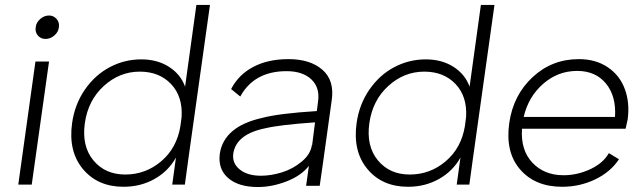

<svg xmlns="http://www.w3.org/2000/svg" viewBox="-20 -750 2610 780"><path d="M125 -639.2Q127 -658.7 143.3 -672.9Q159.7 -687 179.2 -687Q197.8 -687 210 -672.9Q222.2 -658.7 219.2 -639.2Q217.3 -620.1 200.9 -606Q184.6 -591.8 165 -591.8Q145.5 -591.8 133.8 -605.7Q122.1 -619.6 125 -639.2ZM54.2 0 124 -500H179.2L108.9 0Z M833 -730 746.1 -110.8 731 0H679.7L694.8 -109.9Q664.1 -54.7 607.7 -22.9Q551.3 8.8 481.9 8.8Q377 8.8 316.9 -63.2Q256.8 -135.3 272.9 -250Q283.7 -326.2 324.7 -385.7Q365.7 -445.3 425.8 -477.1Q485.8 -508.8 553.7 -508.8Q619.1 -508.8 666.5 -478.5Q713.9 -448.2 731.9 -397.9L777.8 -730ZM324.7 -250Q311.5 -156.7 359.1 -98.9Q406.7 -41 488.8 -41Q571.3 -41 634.8 -94.7Q698.2 -148.4 712.9 -237.8L717.8 -274.9Q722.7 -358.4 674.8 -408.7Q627 -459 547.9 -459Q465.8 -459 401.9 -400.9Q337.9 -342.8 324.7 -250Z M1151.9 -509.8Q1240.2 -509.8 1289.8 -466.6Q1339.4 -423.3 1327.6 -342.8L1292 -86.9Q1289.1 -63 1278.8 4.9H1223.6L1234.9 -76.2Q1203.6 -36.1 1144.3 -13.2Q1085 9.8 1027.8 9.8Q948.7 9.8 906.7 -26.9Q864.7 -63.5 873 -126Q890.1 -236.3 1044.9 -271Q1112.3 -289.1 1267.1 -298.8L1272 -336.9Q1280.3 -394 1244.9 -427.5Q1209.5 -460.9 1144 -460.9Q1012.7 -460.9 956.1 -357.9L918.9 -388.2Q949.2 -446.8 1009 -478.3Q1068.8 -509.8 1151.9 -509.8ZM927.7 -126Q922.4 -87.4 953.6 -61.8Q984.9 -36.1 1040 -36.1Q1081.5 -36.1 1126 -50Q1170.4 -64 1206.1 -93.8Q1241.7 -123.5 1247.1 -161.1L1248 -160.2L1259.8 -252.9Q1118.7 -243.2 1058.1 -229Q939.5 -205.1 927.7 -126Z M1988.8 -730 1901.9 -110.8 1886.7 0H1835.4L1850.6 -109.9Q1819.8 -54.7 1763.4 -22.9Q1707 8.8 1637.7 8.8Q1532.7 8.8 1472.7 -63.2Q1412.6 -135.3 1428.7 -250Q1439.5 -326.2 1480.5 -385.7Q1521.5 -445.3 1581.5 -477.1Q1641.6 -508.8 1709.5 -508.8Q1774.9 -508.8 1822.3 -478.5Q1869.6 -448.2 1887.7 -397.9L1933.6 -730ZM1480.5 -250Q1467.3 -156.7 1514.9 -98.9Q1562.5 -41 1644.5 -41Q1727.1 -41 1790.5 -94.7Q1854 -148.4 1868.7 -237.8L1873.5 -274.9Q1878.4 -358.4 1830.6 -408.7Q1782.7 -459 1703.6 -459Q1621.6 -459 1557.6 -400.9Q1493.7 -342.8 1480.5 -250Z M2263.7 8.8Q2154.3 8.8 2093.3 -61.3Q2032.2 -131.3 2048.8 -250Q2064.9 -363.3 2143.6 -436.5Q2222.2 -509.8 2331.5 -509.8Q2399.9 -509.8 2448.7 -477.1Q2497.6 -444.3 2518.3 -388.4Q2539.1 -332.5 2529.8 -264.2Q2524.4 -237.8 2521.5 -227.1H2100.6Q2094.7 -140.1 2142.8 -89.1Q2190.9 -38.1 2269.5 -38.1Q2325.2 -38.1 2377.7 -62.5Q2430.2 -86.9 2453.6 -127.9L2494.6 -103Q2460.4 -51.3 2397.9 -21.2Q2335.4 8.8 2263.7 8.8ZM2107.4 -274.9H2478.5Q2483.9 -358.9 2441.9 -410.4Q2399.9 -461.9 2324.7 -461.9Q2246.6 -461.9 2186.5 -409.4Q2126.5 -356.9 2107.4 -274.9Z"/></svg>

Font: Human Sans Light
Style: Italic
Weight: 300
Italic angle: -8°
Designer: Tim Radville
Foundry: Continuum
Version: Version 1.000;FEAKit 1.0